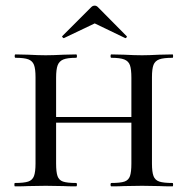

<svg xmlns="http://www.w3.org/2000/svg" viewBox="-20 -661 665 681"><path d="M375 -456Q372 -456 372 -462Q372 -468 375 -468L420 -467Q458 -465 484 -465Q507 -465 545 -467L592 -468Q594 -468 594 -462Q594 -456 592 -456Q560 -456 545 -450.5Q530 -445 524.5 -431Q519 -417 519 -387V-81Q519 -51 524.5 -36.5Q530 -22 545 -17Q560 -12 592 -12Q594 -12 594 -6Q594 0 592 0Q562 0 545 -1L484 -2L420 -1Q404 0 375 0Q372 0 372 -6Q372 -12 375 -12Q407 -12 421.5 -17Q436 -22 441 -36.5Q446 -51 446 -81V-385Q446 -415 441 -429.5Q436 -444 421 -450Q406 -456 375 -456ZM140 -246H479V-226H140ZM35 -456Q32 -456 32 -462Q32 -468 35 -468L80 -467Q118 -465 142 -465Q166 -465 206 -467L250 -468Q253 -468 253 -462Q253 -456 250 -456Q219 -456 204.5 -450Q190 -444 184.5 -429.5Q179 -415 179 -385V-81Q179 -51 184 -36.5Q189 -22 203.5 -17Q218 -12 250 -12Q253 -12 253 -6Q253 0 250 0Q221 0 205 -1L142 -2L80 -1Q63 0 33 0Q31 0 31 -6Q31 -12 33 -12Q65 -12 80 -17Q95 -22 100.5 -36.5Q106 -51 106 -81V-387Q106 -417 100.5 -431Q95 -445 80.5 -450.5Q66 -456 35 -456ZM316 -641Q322 -641 327 -636L429 -533Q430 -533 430 -531Q430 -529 427.5 -527Q425 -525 424 -526L316 -578L207 -526Q205 -525 202 -528.5Q199 -532 201 -533L304 -636Q309 -641 316 -641Z"/></svg>

Font: Cormorant Unicase Medium
Style: Regular
Weight: 500
Designer: Christian Thalmann (Catharsis Fonts)
Foundry: Catharsis Fonts
Version: Version 4.000